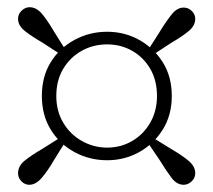

<svg xmlns="http://www.w3.org/2000/svg" viewBox="-20 -626 591 532"><path d="M399 -471 387 -482 422 -537Q441 -568 456 -586.5Q471 -605 489 -605Q502 -605 511.5 -595.5Q521 -586 521 -574Q521 -555 503 -540Q485 -525 454 -507ZM136 -360Q136 -318 155.5 -285.5Q175 -253 207.5 -235Q240 -217 277 -217Q315 -217 346.5 -235.5Q378 -254 396.5 -286.5Q415 -319 415 -360Q415 -403 396.5 -435Q378 -467 346.5 -485Q315 -503 277 -503Q238 -503 206 -485Q174 -467 155 -435Q136 -403 136 -360ZM96 -360Q96 -414 120.5 -453.5Q145 -493 186.5 -515.5Q228 -538 277 -538Q325 -538 365.5 -515.5Q406 -493 431 -453.5Q456 -414 456 -360Q456 -307 431 -267Q406 -227 365.5 -204.5Q325 -182 277 -182Q228 -182 186.5 -204.5Q145 -227 120.5 -267Q96 -307 96 -360ZM164 -484 153 -472 99 -507Q68 -525 49 -540Q30 -555 30 -574Q30 -587 40 -596.5Q50 -606 62 -606Q81 -606 96.5 -587.5Q112 -569 130 -538ZM152 -248 164 -238 130 -183Q112 -152 95.5 -133Q79 -114 61 -114Q49 -114 39.5 -123.5Q30 -133 30 -146Q30 -166 48.5 -181Q67 -196 98 -214ZM386 -236 398 -248 453 -214Q484 -196 502.5 -180.5Q521 -165 521 -146Q521 -133 511 -123.5Q501 -114 489 -114Q470 -114 455.5 -133Q441 -152 422 -183Z"/></svg>

Font: Noto Serif SC ExtraLight
Style: Regular
Weight: 400
Version: Version 2.002-H1;hotconv 1.1.0;makeotfexe 2.6.0